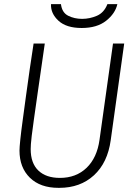

<svg xmlns="http://www.w3.org/2000/svg" viewBox="-20 -896 640 926"><path d="M262 10Q174 10 124 -39Q74 -88 74 -170Q74 -185 78 -223.5Q82 -262 89.5 -316.5Q97 -371 105.5 -434.5Q114 -498 123.5 -563Q133 -628 142 -686H196Q176 -549 163.5 -460.5Q151 -372 143.5 -320Q136 -268 133 -241Q130 -214 129 -201Q128 -188 128 -177Q128 -109 165 -73.5Q202 -38 269 -38Q347 -38 397.5 -86.5Q448 -135 460 -222L525 -686H579L514 -220Q499 -111 433 -50.5Q367 10 266 10ZM374 -761Q300 -761 262 -796Q224 -831 226 -876H274Q279 -835 309 -820Q339 -805 376 -805Q413 -805 447.5 -820Q482 -835 498 -876H546Q536 -831 492 -796Q448 -761 374 -761Z"/></svg>

Font: Chivo Mono Medium Thin
Style: Italic
Weight: 250
Italic angle: -8.05°
Monospace: yes
Version: Version 1.008